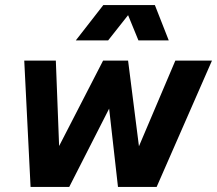

<svg xmlns="http://www.w3.org/2000/svg" viewBox="-20 -740 859 760"><path d="M101 0H254L412 -310L447 0H600L819 -500H674L530 -161L487 -500H388L214 -162L201 -500H76ZM280 -580H408L487 -680L528 -580H648L593 -720H389Z"/></svg>

Font: Uncut Sans
Style: Bold Italic
Weight: 700
Italic angle: -11°
Designer: Kasper Nordkvist
Foundry: UNCUT.wtf
Version: Version 1.304;Glyphs 3.2 (3246)